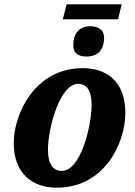

<svg xmlns="http://www.w3.org/2000/svg" viewBox="-20 -863 628 893"><path d="M272 -773H529L546 -843H290ZM382 -600C422 -600 461 -618 464 -681C467 -722 439 -741 400 -741C353 -741 323 -712 321 -659C318 -617 343 -600 382 -600ZM244 10C466 10 563 -197 563 -339C563 -486 474 -546 365 -546C143 -546 44 -335 44 -197C44 -54 133 10 244 10ZM267 -68C226 -68 203 -102 203 -166C203 -271 260 -473 343 -473C383 -473 406 -442 406 -378C406 -274 355 -68 267 -68Z"/></svg>

Font: Noto Serif SemiCondensed Extra
Style: Italic
Weight: 800
Width: 4
Italic angle: -12°
Designer: Monotype Design Team
Foundry: Monotype Imaging Inc.
Version: Version 1.901